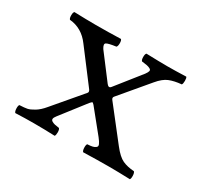

<svg xmlns="http://www.w3.org/2000/svg" viewBox="-105 -637 851 794"><g transform="rotate(30 320.0 -240.0)"><path d="M225 -409 313 -293Q324 -279 333 -291L426 -408Q434 -419 435.5 -425.5Q437 -432 429.5 -436Q422 -440 413.5 -441.5Q405 -443 389 -445Q384 -450 384 -464Q384 -478 389 -482Q456 -480 490 -480Q525 -480 579 -482Q583 -478 583 -464Q583 -450 579 -445Q545 -442 521.5 -432.5Q498 -423 474 -394L362 -261Q356 -254 362 -246L481 -94Q509 -58 532 -47.5Q555 -37 587 -35Q592 -30 592.5 -16.5Q593 -3 589 2Q531 0 488 0Q436 0 366 2Q361 -3 360.5 -16.5Q360 -30 364 -35Q381 -36 389 -38Q397 -40 403.5 -45Q410 -50 406 -59.5Q402 -69 390 -84L305 -189Q298 -197 295.5 -196Q293 -195 286 -187L196 -71Q188 -61 187.5 -54.5Q187 -48 194 -44Q201 -40 208 -38.5Q215 -37 229 -35Q234 -30 234 -16.5Q234 -3 230 2Q181 0 129 0Q89 0 42 2Q37 -3 36.5 -16.5Q36 -30 40 -35Q64 -36 76.5 -38.5Q89 -41 108 -52.5Q127 -64 146 -87L259 -220Q264 -226 258 -235L142 -388Q104 -440 45 -445Q40 -450 40 -464Q40 -478 45 -482Q104 -480 148 -480Q208 -480 267 -482Q272 -478 272 -464Q272 -450 267 -445Q230 -440 221.5 -434Q213 -428 225 -409Z"/></g></svg>

Font: Linux Libertine Mono O
Style: Mono
Weight: 400
Designer: Philipp H. Poll
Foundry: Philipp H. Poll
Version: Version 5.1.7